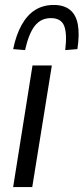

<svg xmlns="http://www.w3.org/2000/svg" viewBox="-20 -754 337 774"><path d="M33 0 111 -490H189L110 0ZM81 -552 33 -556Q45 -614 67.5 -654Q90 -694 122 -714Q154 -734 197 -734Q238 -734 262.5 -714Q287 -694 294 -654Q301 -614 292 -556L243 -552Q251 -619 238.5 -650Q226 -681 185 -681Q145 -681 120.5 -650Q96 -619 81 -552Z"/></svg>

Font: Nunito Sans 10pt Condensed
Style: Italic
Weight: 400
Width: 3
Italic angle: -9°
Designer: Vernon Adams
Foundry: Vernon Adams
Version: Version 3.101;gftools[0.9.27]